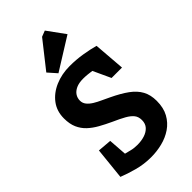

<svg xmlns="http://www.w3.org/2000/svg" viewBox="-283 -1012 1094 1094"><g transform="rotate(-45 264.0 -465.5)"><path d="M240 4Q182 4 129 -10.5Q76 -25 36 -41L56 -234L140 -227L148 -116Q161 -113 183.5 -107Q206 -101 234 -101Q266 -101 292.5 -109.5Q319 -118 335.5 -136Q352 -154 352 -183Q352 -210 338 -227.5Q324 -245 296.5 -260.5Q269 -276 226 -295Q187 -313 154 -331.5Q121 -350 96.5 -373Q72 -396 58 -427.5Q44 -459 44 -504Q44 -562 75.5 -604Q107 -646 160.5 -669Q214 -692 278 -692Q330 -692 379.5 -684Q429 -676 468 -665L483 -475H399L350 -581Q337 -583 318 -585Q299 -587 282 -587Q247 -587 224.5 -576.5Q202 -566 191 -549Q180 -532 180 -511Q180 -491 192.5 -475.5Q205 -460 225.5 -447.5Q246 -435 269.5 -424.5Q293 -414 315 -403Q374 -375 412.5 -347Q451 -319 470 -284Q489 -249 489 -201Q489 -145 467.5 -106Q446 -67 410 -42.5Q374 -18 329.5 -7Q285 4 240 4ZM204 -708 158 -760 285 -921 321 -935 398 -829Z"/></g></svg>

Font: Kreon Light
Style: Regular
Weight: 300
Designer: Julia Petretta
Foundry: Julia Petretta and Eli Heuer
Version: Version 2.002